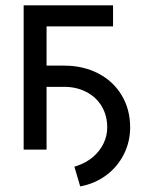

<svg xmlns="http://www.w3.org/2000/svg" viewBox="-20 -550 552 706"><path d="M100.8 -308.7H215.5Q285.9 -308.7 341.2 -280Q396.4 -251.4 427.5 -199.6Q458.6 -147.8 458.6 -81.5Q458.6 -28.3 435.1 18Q411.6 64.2 369.8 95Q328 125.7 274.9 135.4L253.5 62.8Q256.6 61.8 259.3 61.1Q262.1 60.4 264.5 59.4Q297 48.3 321.8 27.3Q346.7 6.2 360.5 -22.1Q374.3 -50.4 374.3 -81.5Q374.3 -124.7 354.3 -158.7Q334.3 -192.7 297.8 -211.7Q261.4 -230.7 215.5 -230.7H100.8ZM395.7 -453H151.2V0H67V-530.4H395.7Z"/></svg>

Font: Pretendard Variable
Style: Regular
Weight: 400
Designer: Base glyphs from Inter by Rasmus Andersson; Hangul glyphs from Noto Sans CJK(Source Han Sans) by Jang Soo-young and Kang
Foundry: Kil Hyung-jin
Version: Version 1.100;FEAKit 1.0